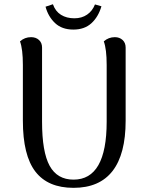

<svg xmlns="http://www.w3.org/2000/svg" viewBox="-20 -881 701 914"><path d="M462.9 -851.1Q448.2 -800.8 415.3 -770.5Q382.3 -740.2 329.1 -740.2Q274.9 -740.2 242.2 -771Q209.5 -801.8 196.8 -849.1L231.9 -860.8Q243.7 -827.1 270.3 -810.5Q296.9 -793.9 334 -793.9Q369.1 -793.9 394.5 -811.3Q419.9 -828.6 432.1 -859.9ZM578.1 -654.8V-306.2Q578.1 -147.5 515.9 -67.1Q453.6 13.2 330.1 13.2Q208 13.2 148.4 -64.2Q88.9 -141.6 88.9 -306.2V-571.8Q88.9 -647 75.2 -684.1Q97.7 -704.1 127.9 -704.1Q150.9 -704.1 165.5 -690.7Q180.2 -677.2 180.2 -654.8V-301.8Q180.2 -157.7 216.3 -91.8Q252.4 -25.9 330.1 -25.9Q487.8 -25.9 487.8 -301.8V-571.8Q487.8 -647 474.1 -684.1Q496.6 -704.1 526.9 -704.1Q548.8 -704.1 563.5 -690.7Q578.1 -677.2 578.1 -654.8Z"/></svg>

Font: Arima Madurai Medium
Style: Regular
Weight: 500
Designer: Joana Correia and Natanael Gama
Foundry: NDISCOVER
Version: Version 1.019;PS 001.019;hotconv 1.0.88;makeotf.lib2.5.64775